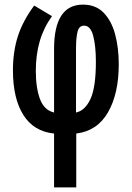

<svg xmlns="http://www.w3.org/2000/svg" viewBox="-20 -571 570 831"><path d="M214 7Q126 -2 81 -73.5Q36 -145 36 -267Q36 -348 57.5 -414.5Q79 -481 128 -547L205 -501Q169 -451 152 -392.5Q135 -334 135 -264Q135 -191 153 -142.5Q171 -94 214 -84V-359Q214 -551 339 -551Q394 -551 428 -516.5Q462 -482 478 -423.5Q494 -365 494 -293Q494 -166 447.5 -85Q401 -4 310 7V240H214ZM309 -84Q348 -92 371.5 -142.5Q395 -193 395 -304Q395 -371 383.5 -415.5Q372 -460 344 -460Q322 -460 315.5 -433.5Q309 -407 309 -361Z"/></svg>

Font: Noto Sans Mono Condensed SemiBold
Style: Regular
Weight: 600
Width: 3
Designer: Monotype Design Team
Foundry: Monotype Imaging Inc.
Version: Version 2.014